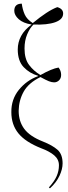

<svg xmlns="http://www.w3.org/2000/svg" viewBox="-20 -821 369 1049"><path d="M253 208 247 203Q277 170 289.5 141.5Q302 113 302 82Q302 50 276.5 28Q251 6 205 -11Q119 -45 80.5 -92.5Q42 -140 42 -208Q41 -278 83 -330Q125 -382 188 -405V-407Q142 -420 109.5 -454Q77 -488 77 -551Q77 -590 95.5 -624.5Q114 -659 153 -687Q107 -694 82.5 -716Q58 -738 58 -762Q58 -801 99 -801Q103 -769 115 -742Q127 -715 159 -695Q199 -728 232.5 -750Q266 -772 293 -782Q325 -773 325 -747Q325 -715 281.5 -699.5Q238 -684 163 -687Q143 -668 128.5 -633.5Q114 -599 114 -556Q114 -499 139 -466Q164 -433 201 -411Q263 -446 300 -452Q314 -434 314 -412Q314 -393 302.5 -382Q291 -371 276 -371Q263 -371 247.5 -377Q232 -383 201 -400Q136 -368 109.5 -320.5Q83 -273 82 -216Q82 -158 112.5 -117Q143 -76 214 -48Q267 -27 294.5 -2.5Q322 22 322 72Q322 103 305 139.5Q288 176 253 208Z"/></svg>

Font: Noto Serif Display ExtraCondensed ExtraLight
Style: Regular
Weight: 200
Width: 2
Designer: Monotype Design Team
Foundry: Monotype Imaging Inc.
Version: Version 2.009